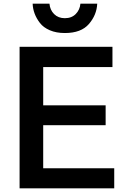

<svg xmlns="http://www.w3.org/2000/svg" viewBox="-20 -1028 674 1048"><path d="M86.9 0V-772.5H593.8V-662.1H215.8V-453.1H556.6V-344.7H215.8V-109.4H603.5V0ZM158.2 -1007.8H250Q252.9 -973.6 275.4 -951.2Q297.9 -928.7 334 -928.7Q371.1 -928.7 393.6 -951.7Q416 -974.6 418.9 -1007.8H510.7Q507.8 -946.3 465.3 -897Q422.9 -847.7 334 -847.7Q287.1 -847.7 252 -862.8Q216.8 -877.9 197.8 -902.8Q178.7 -927.7 168.9 -954.1Q159.2 -980.5 158.2 -1007.8Z"/></svg>

Font: Gothic A1
Style: Bold
Weight: 700
Version: Version 2.50